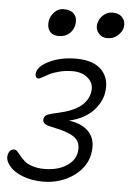

<svg xmlns="http://www.w3.org/2000/svg" viewBox="-57 -832 621 919"><g transform="rotate(5 253.5 -372.5)"><path d="M431.2 -666Q404.3 -666 388.4 -685.8Q372.6 -705.6 377.9 -731.9Q383.3 -755.9 402.3 -772.9Q421.4 -790 445.8 -790Q478.5 -790 494.9 -770.5Q511.2 -751 505.9 -724.1Q502 -704.1 481.9 -685.1Q461.9 -666 431.2 -666ZM198.2 -655.8Q168.5 -655.8 154.3 -675.8Q140.1 -695.8 146 -727.1Q151.4 -751 169.4 -768.6Q187.5 -786.1 210.9 -786.1Q248 -786.1 263.7 -766.4Q279.3 -746.6 273.9 -716.8Q268.6 -690.4 249.3 -673.1Q230 -655.8 198.2 -655.8ZM183.1 44.9Q142.6 44.9 106.9 34.7Q71.3 24.4 48.1 8.3Q24.9 -7.8 13.2 -27.6Q1.5 -47.4 4.9 -65.9Q11.2 -96.2 35.2 -96.2Q42.5 -96.2 50.3 -87.9Q58.1 -79.6 67.4 -67.9Q76.7 -56.2 90.1 -44.4Q103.5 -32.7 128.2 -24.4Q152.8 -16.1 185.1 -16.1Q247.1 -16.1 288.6 -41.5Q330.1 -66.9 337.9 -105Q347.2 -152.3 319.3 -177.2Q291.5 -202.1 205.1 -219.2Q176.3 -224.6 167.5 -233.4Q158.7 -242.2 161.1 -255.9Q164.1 -269.5 178 -275.6Q191.9 -281.7 233.9 -291Q359.9 -318.4 377 -398.9Q385.3 -440.4 356.9 -467.3Q328.6 -494.1 279.8 -494.1Q246.6 -494.1 216.6 -486.3Q186.5 -478.5 169.7 -469.5Q152.8 -460.4 138.9 -452.6Q125 -444.8 120.1 -444.8Q112.3 -444.8 107.7 -452.4Q103 -460 106 -473.1Q112.3 -504.4 166 -529.8Q219.7 -555.2 292 -555.2Q377.4 -555.2 417 -512Q456.5 -468.8 442.9 -398.9Q439 -379.4 428.7 -359.6Q418.5 -339.8 400.4 -319.6Q382.3 -299.3 352.1 -282.5Q321.8 -265.6 283.2 -256.8Q351.1 -248 383.5 -209.2Q416 -170.4 402.8 -104Q389.6 -40.5 327.9 2.2Q266.1 44.9 183.1 44.9Z"/></g></svg>

Font: Shantell Sans Irregular
Style: Italic
Weight: 300
Italic angle: -11.31°
Designer: Stephen Nixon, Anya Danilova, Shantell Martin
Foundry: Arrow Type
Version: Version 1.006;[9816181b4]